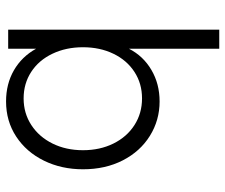

<svg xmlns="http://www.w3.org/2000/svg" viewBox="-75 -465 744 634"><g transform="rotate(-90 297.0 -148.0)"><path d="M453 -94Q429 -47 383 -20Q337 7 279 7Q217 7 165.5 -25Q114 -57 84.5 -114.5Q55 -172 55 -246Q55 -317 83.5 -375Q112 -433 163 -466.5Q214 -500 279 -500Q337 -500 382 -474Q427 -448 453 -401V-493H516V204H453ZM458 -246Q458 -302 436.5 -347Q415 -392 376.5 -417Q338 -442 289 -442Q240 -442 201 -416.5Q162 -391 140 -346.5Q118 -302 118 -246Q118 -190 140 -145.5Q162 -101 201 -76Q240 -51 289 -51Q338 -51 376.5 -76Q415 -101 436.5 -145.5Q458 -190 458 -246Z"/></g></svg>

Font: Hanken Grotesk Light
Style: Regular
Weight: 300
Designer: Alfredo Marco Pradil
Foundry: Hanken Design Co.
Version: Version 3.014